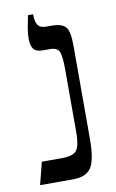

<svg xmlns="http://www.w3.org/2000/svg" viewBox="-77 -690 441 733"><g transform="rotate(-10 143.5 -323.5)"><path d="M18 0 40 -87H116Q163 -87 176 -106Q189 -125 189 -174V-420Q189 -469 181.5 -487Q174 -505 145 -505H118Q92 -505 82 -518Q72 -531 72 -558Q72 -579 76 -600.5Q80 -622 85 -647H105V-644Q105 -620 113.5 -606Q122 -592 146 -592H169Q204 -592 220 -576.5Q236 -561 236 -504V-142Q236 -60 216.5 -30Q197 0 146 0Z"/></g></svg>

Font: Noto Serif Hebrew Condensed
Style: Regular
Weight: 400
Width: 3
Designer: Monotype Design Team
Foundry: Monotype Imaging Inc.
Version: Version 2.004; ttfautohint (v1.8.4.7-5d5b)